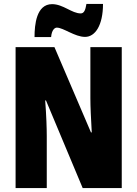

<svg xmlns="http://www.w3.org/2000/svg" viewBox="-20 -953 696 973"><path d="M155 -765H239C242 -801 257 -813 268 -813C301 -813 359 -766 411 -766C462 -766 502 -824 502 -933H418C413 -902 406 -885 389 -885C344 -885 300 -932 244 -932C164 -932 155 -827 155 -765ZM597 0V-714H438V-455C438 -412 441 -354 445 -282H441L256 -714H59V0H217V-263C217 -304 215 -365 209 -444H213L399 0Z"/></svg>

Font: Noto Sans Lao Looped ExtraCondensed Black
Style: Regular
Weight: 900
Width: 2
Designer: Mark Frömberg, Ben Mitchell
Foundry: The Fontpad Ltd
Version: Version 1.002